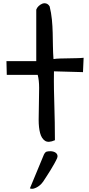

<svg xmlns="http://www.w3.org/2000/svg" viewBox="-20 -850 546 1176"><path d="M21.5 -391.6 19.5 -475.6H202.1V-791Q206.1 -802.7 216.3 -812.5Q226.6 -822.3 238.3 -827.1Q250 -832 262.7 -828.6Q275.4 -825.2 284.2 -810.5Q293.9 -770.5 297.9 -730Q301.8 -689.5 302.7 -648.9Q303.7 -608.4 304.2 -567.9Q304.7 -527.3 307.6 -488.3Q326.2 -491.2 350.6 -491.7Q375 -492.2 399.9 -492.7Q424.8 -493.2 448.7 -493.7Q472.7 -494.1 492.2 -496.1L488.3 -408.2L310.5 -413.1Q309.6 -352.5 310.5 -301.3Q311.5 -250 313 -201.2Q314.5 -152.3 315.4 -101.6Q316.4 -50.8 316.4 8.8Q276.4 26.4 255.4 12.2Q234.4 -2 225.6 -35.2Q216.8 -68.4 216.8 -116.2Q216.8 -164.1 218.3 -214.4Q219.7 -264.6 219.7 -311.5Q219.7 -358.4 210.9 -391.6ZM249 96.7Q256.8 81.1 266.1 78.6Q275.4 76.2 289.1 76.2Q297.9 76.2 306.6 78.6Q315.4 81.1 322.3 86.4Q329.1 91.8 331.5 99.6Q334 107.4 330.1 118.2Q323.2 133.8 312.5 152.8Q301.8 171.9 289.6 191.9Q277.3 211.9 265.1 230.5Q252.9 249 244.1 262.7Q241.2 267.6 232.9 276.4Q224.6 285.2 212.9 293Q201.2 300.8 188 304.7Q174.8 308.6 163.1 303.7Z"/></svg>

Font: Architects Daughter-petzku
Style: Regular
Weight: 400
Designer: Kimberly Geswein
Foundry: Kimberly Geswein
Version: Version 1.000 2010 initial release